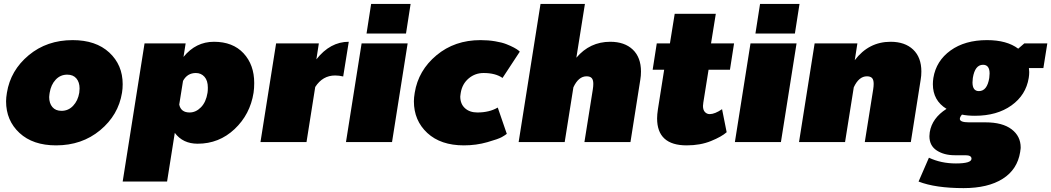

<svg xmlns="http://www.w3.org/2000/svg" viewBox="-20 -720 5328 973"><path d="M10.8 -206.7Q10.8 -225 15 -250Q33.3 -363.3 125.4 -440Q217.5 -516.7 348.3 -516.7Q465.8 -516.7 533.8 -453.8Q601.7 -390.8 601.7 -293.3Q601.7 -270 598.3 -250Q580 -136.7 487.5 -60Q395 16.7 264.2 16.7Q146.7 16.7 78.8 -46.2Q10.8 -109.2 10.8 -206.7ZM229.2 -228.3Q229.2 -196.7 245.4 -177.5Q261.7 -158.3 291.7 -158.3Q326.7 -158.3 350.8 -184.2Q375 -210 381.7 -250Q383.3 -265 383.3 -271.7Q383.3 -303.3 367.1 -322.5Q350.8 -341.7 320.8 -341.7Q285.8 -341.7 262.1 -316.2Q238.3 -290.8 231.7 -250Q231.7 -249.2 230.4 -240.8Q229.2 -232.5 229.2 -228.3Z M601.7 200 712.5 -500H920.8L910 -431.7Q972.5 -508.3 1064.2 -508.3Q1160 -508.3 1214.2 -450Q1268.3 -391.7 1268.3 -299.2Q1268.3 -272.5 1265 -250Q1247.5 -140 1168.8 -65.8Q1090 8.3 981.7 8.3Q906.7 8.3 865.8 -46.7L826.7 200ZM888.3 -190Q896.7 -150 940.8 -150Q972.5 -150 998.3 -176.2Q1024.2 -202.5 1031.7 -250Q1033.3 -259.2 1033.3 -275.8Q1033.3 -311.7 1016.3 -330.8Q999.2 -350 972.5 -350Q929.2 -350 907.5 -310Z M1300 0 1379.2 -500H1595.8L1583.3 -419.2Q1653.3 -508.3 1747.5 -508.3L1719.2 -332.5Q1698.3 -337.5 1678.3 -337.5Q1615 -337.5 1577.5 -279.2L1533.3 0Z M1733.3 0 1812.5 -500H2045.8L1966.7 0ZM1837.5 -550 1860.8 -700H2060.8L2037.5 -550Z M2077.5 -206.7Q2077.5 -225 2081.7 -250Q2100 -363.3 2192.1 -440Q2284.2 -516.7 2415 -516.7Q2454.2 -516.7 2489.2 -510.8Q2524.2 -505 2546.2 -496.2Q2568.3 -487.5 2584.6 -478.8Q2600.8 -470 2607.5 -464.2L2614.2 -458.3L2526.7 -325Q2490.8 -350 2430.8 -350Q2387.5 -350 2355 -322.5Q2322.5 -295 2315 -250Q2315 -249.2 2313.8 -241.7Q2312.5 -234.2 2312.5 -230.8Q2312.5 -193.3 2336.3 -171.7Q2360 -150 2399.2 -150Q2460 -150 2502.5 -175L2548.3 -41.7Q2540 -35 2523.3 -25.4Q2506.7 -15.8 2450 0.4Q2393.3 16.7 2330.8 16.7Q2213.3 16.7 2145.4 -46.2Q2077.5 -109.2 2077.5 -206.7Z M2608.3 0 2719.2 -700H2944.2L2900.8 -427.5Q2969.2 -508.3 3072.5 -508.3Q3145 -508.3 3186.7 -468.8Q3228.3 -429.2 3228.3 -357.5Q3228.3 -335.8 3225 -316.7L3175 0H2941.7L2984.2 -266.7Q2986.7 -282.5 2986.7 -295Q2986.7 -315.8 2978.3 -324.6Q2970 -333.3 2952.5 -333.3Q2911.7 -333.3 2885.8 -277.5L2841.7 0Z M3287.5 -366.7 3308.3 -500H3375L3399.2 -650H3607.5L3583.3 -500H3700L3679.2 -366.7H3570.8L3544.2 -200Q3542.5 -188.3 3542.5 -183.3Q3542.5 -162.5 3552.5 -152.1Q3562.5 -141.7 3576.7 -141.7Q3602.5 -141.7 3639.2 -166.7L3662.5 -50Q3637.5 -27.5 3583.3 -5.4Q3529.2 16.7 3460 16.7Q3310 16.7 3310 -120Q3310 -139.2 3314.2 -166.7L3345.8 -366.7Z M3704.2 0 3783.3 -500H4016.7L3937.5 0ZM3808.3 -550 3831.7 -700H4031.7L4008.3 -550Z M4029.2 0 4108.3 -500H4325L4311.7 -415Q4382.5 -508.3 4493.3 -508.3Q4565.8 -508.3 4607.5 -468.8Q4649.2 -429.2 4649.2 -357.5Q4649.2 -335.8 4645.8 -316.7L4595.8 0H4362.5L4405 -266.7Q4407.5 -282.5 4407.5 -295Q4407.5 -315.8 4399.2 -324.6Q4390.8 -333.3 4373.3 -333.3Q4332.5 -333.3 4306.7 -277.5L4262.5 0Z M4635 200 4687.5 79.2Q4749.2 108.3 4824.2 108.3Q4903.3 108.3 4903.3 84.2Q4903.3 66.7 4872.5 66.7H4818.3Q4764.2 66.7 4727.1 42.5Q4690 18.3 4690 -30Q4690 -36.7 4691.7 -50Q4703.3 -121.7 4776.7 -168.3Q4707.5 -210.8 4707.5 -293.3Q4707.5 -308.3 4710 -325Q4724.2 -411.7 4797.1 -464.2Q4870 -516.7 4981.7 -516.7Q5082.5 -516.7 5140 -473.3L5170.8 -500H5287.5L5267.5 -375H5194.2Q5195.8 -361.7 5195.8 -355Q5195.8 -340 5193.3 -325Q5179.2 -238.3 5105.8 -185.8Q5032.5 -133.3 4920.8 -133.3Q4883.3 -133.3 4855 -139.2Q4844.2 -126.7 4844.2 -117.5Q4844.2 -100 4890.8 -100H4974.2Q5060 -100 5106.3 -65Q5152.5 -30 5152.5 27.5Q5152.5 30.8 5152.1 34.6Q5151.7 38.3 5150.8 42.9Q5150 47.5 5150 50Q5135.8 139.2 5061.2 186.2Q4986.7 233.3 4863.3 233.3Q4720 233.3 4635 200ZM4908.3 -302.5Q4908.3 -258.3 4940.8 -258.3Q4982.5 -258.3 4993.3 -325Q4995 -340 4995 -347.5Q4995 -391.7 4961.7 -391.7Q4920.8 -391.7 4910 -325Q4908.3 -310 4908.3 -302.5Z"/></svg>

Font: BoonTook
Style: Italic
Weight: 400
Italic angle: -9°
Designer: Sungsit Sawaiwan
Foundry: FontUni
Version: Version 3.0